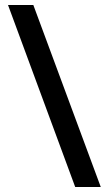

<svg xmlns="http://www.w3.org/2000/svg" viewBox="-20 -740 432 766"><path d="M113 -720H12L280 6H382Z"/></svg>

Font: Noto Sans Georgian ExtraCondensed SemiBold
Style: Regular
Weight: 600
Width: 2
Designer: Monotype Design Team, Akaki Razmadze
Foundry: Google LLC
Version: Version 2.005